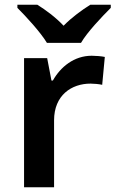

<svg xmlns="http://www.w3.org/2000/svg" viewBox="-20 -786 485 806"><path d="M177 -606H320C346 -651 408 -716 445 -753V-766H359C324 -744 282 -714 247 -678C213 -714 172 -744 137 -766H53V-753C90 -716 150 -651 177 -606ZM365 -552C291 -552 234 -505 202 -448H196L178 -542H81V0H207V-281C207 -386 280 -435 360 -435C374 -435 396 -433 409 -430L420 -547C406 -550 382 -552 365 -552Z"/></svg>

Font: Noto Sans Myanmar SemiBold
Style: Regular
Weight: 600
Designer: Monotype Design Team
Foundry: Monotype Imaging Inc.
Version: Version 2.107